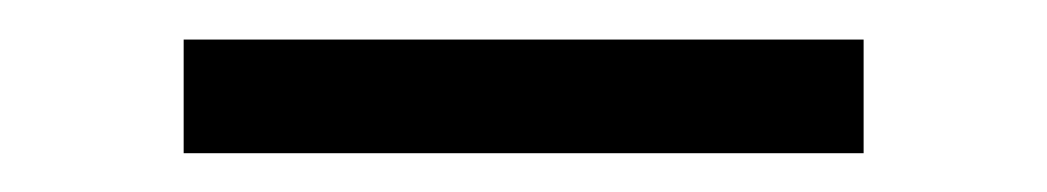

<svg xmlns="http://www.w3.org/2000/svg" viewBox="-20 -372 540 99"><path d="M74.7 -293V-351.6H425.3V-293Z"/></svg>

Font: Giphurs Light
Style: Regular
Weight: 300
Version: Version 0.920; ttfautohint (v1.8.4.7-5d5b)